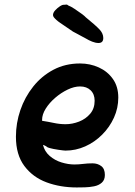

<svg xmlns="http://www.w3.org/2000/svg" viewBox="-20 -809 594 844"><path d="M317 15Q245 15 184.5 -7.5Q124 -30 87 -79.5Q50 -129 50 -208Q50 -268 69.5 -325Q89 -382 126 -428.5Q163 -475 215 -502.5Q267 -530 332 -530Q376 -530 414.5 -512.5Q453 -495 476.5 -461.5Q500 -428 500 -380Q500 -334 481 -292Q462 -250 429 -217Q396 -184 354.5 -165.5Q313 -147 268 -147Q261 -147 237 -150.5Q213 -154 199 -158Q189 -160 183 -166Q181 -167 176 -169.5Q171 -172 169 -172Q176 -143 198.5 -123.5Q221 -104 250.5 -95Q280 -86 307 -86Q326 -86 345.5 -88.5Q365 -91 387 -91Q409 -91 425 -79Q441 -67 441 -40Q441 -18 427.5 -6Q414 6 393.5 10Q373 14 352.5 14.5Q332 15 317 15ZM268 -263Q298 -263 327.5 -274.5Q357 -286 376.5 -309Q396 -332 396 -366Q396 -395 378.5 -412Q361 -429 332 -429Q306 -429 277 -415Q248 -401 222.5 -379Q197 -357 181 -331.5Q165 -306 165 -282V-278Q191 -274 217 -268.5Q243 -263 268 -263ZM413 -620Q400 -620 385 -626Q370 -632 357 -640Q354 -642 342 -648Q330 -654 318 -661Q306 -668 301 -670Q263 -696 244.5 -708.5Q226 -721 216 -734Q213 -739 213 -743Q213 -753 222.5 -763.5Q232 -774 243.5 -781.5Q255 -789 262 -788Q266 -788 268.5 -788.5Q271 -789 272 -789Q276 -789 280 -785Q291 -781 307 -770.5Q323 -760 338 -749Q353 -738 357 -733Q400 -698 417 -680Q434 -662 434 -642Q434 -620 413 -620Z"/></svg>

Font: Fuzzy Bubbles
Style: Bold
Weight: 700
Designer: Robert E. Leuschke
Foundry: Robert E. Leuschke
Version: Version 1.010; ttfautohint (v1.8.3)